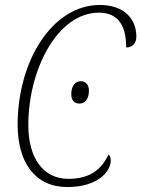

<svg xmlns="http://www.w3.org/2000/svg" viewBox="-20 -743 569 773"><path d="M251 10C376 10 426 -54 426 -97C426 -109 422 -117 417 -121C388 -60 342 -23 255 -23C154 -23 94 -107 94 -239C94 -464 212 -692 378 -692C460 -692 488 -634 488 -552C513 -552 529 -569 529 -595C529 -672 474 -723 382 -723C191 -723 51 -498 51 -241C51 -89 121 10 251 10ZM300 -326C319 -326 338 -340 338 -378C338 -404 323 -416 305 -416C282 -416 267 -396 267 -364C267 -338 280 -326 300 -326Z"/></svg>

Font: Noto Serif Condensed ExtraLight
Style: Italic
Weight: 200
Width: 3
Italic angle: -12°
Designer: Monotype Design Team
Foundry: Monotype Imaging Inc.
Version: Version 2.013